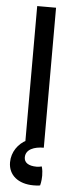

<svg xmlns="http://www.w3.org/2000/svg" viewBox="-58 -694 366 906"><g transform="rotate(5 125.0 -241.0)"><path d="M17.1 82.5C17.1 142.6 64 181.2 136.7 181.2C160.2 181.2 168 178.7 168 178.7C168 178.7 173.8 159.7 173.8 132.3C173.8 118.7 172.4 103.5 168 88.9C159.7 90.8 152.3 92.3 144.5 92.3C104 92.3 84.5 77.1 84.5 53.2C84.5 15.1 124.5 0 169.9 0L86.9 -27.3C47.4 -8.3 17.1 33.2 17.1 82.5ZM80.6 0H169.9V-663.1H80.6Z"/></g></svg>

Font: Basic
Style: Regular
Weight: 400
Designer: Magnus Gaarde
Foundry: Magnus Gaarde
Version: Version 1.001